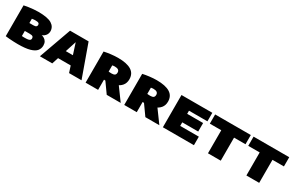

<svg xmlns="http://www.w3.org/2000/svg" viewBox="152 -1831 4662 3068"><g transform="rotate(30 2483.5 -297.0)"><path d="M295 9Q261 9 218.8 7.2Q176.5 5.5 135.8 2.2Q95 -1 66 -5V-574Q100.5 -582 146.2 -588.5Q192 -595 239 -599Q286 -603 325 -603Q497.5 -603 571.8 -557Q646 -511 646 -427Q646 -396 632 -370.5Q618 -345 595.5 -327.8Q573 -310.5 547 -304L546 -309Q576 -303.5 602.5 -288Q629 -272.5 645.5 -244.8Q662 -217 662 -175Q662 -120 628.8 -78.5Q595.5 -37 515.5 -14Q435.5 9 295 9ZM347 -134Q388 -134 410 -139.8Q432 -145.5 440.5 -156.5Q449 -167.5 449 -183Q449 -208 433.5 -219Q418 -230 376 -230H265V-376H360Q398.5 -376 412.2 -388Q426 -400 426 -418Q426 -440 410.2 -450.5Q394.5 -461 350 -461Q338 -461 321.2 -459.5Q304.5 -458 288 -455V-136Q305.5 -134.5 320 -134.2Q334.5 -134 347 -134Z M699 0 912 -595H1254L1467 0H1237L1072 -512H1092L927 0ZM922 -119 976 -278H1189L1242 -119Z M1542 0V-574Q1595.5 -586 1664.8 -594.5Q1734 -603 1796 -603Q1957.5 -603 2039.8 -552Q2122 -501 2122 -395Q2122 -326 2084 -279.5Q2046 -233 1978 -209.5Q1910 -186 1820 -186Q1810.5 -186 1797.8 -186.8Q1785 -187.5 1773 -188V0ZM1932 0 1739 -271H1992L2190 0ZM1830 -334Q1867 -334 1886 -348Q1905 -362 1905 -395Q1905 -426 1883.5 -441.5Q1862 -457 1820 -457Q1812.5 -457 1798 -455.8Q1783.5 -454.5 1773 -452V-337Q1789 -335.5 1802 -334.8Q1815 -334 1830 -334Z M2255 0V-574Q2308.5 -586 2377.8 -594.5Q2447 -603 2509 -603Q2670.5 -603 2752.8 -552Q2835 -501 2835 -395Q2835 -326 2797 -279.5Q2759 -233 2691 -209.5Q2623 -186 2533 -186Q2523.5 -186 2510.8 -186.8Q2498 -187.5 2486 -188V0ZM2645 0 2452 -271H2705L2903 0ZM2543 -334Q2580 -334 2599 -348Q2618 -362 2618 -395Q2618 -426 2596.5 -441.5Q2575 -457 2533 -457Q2525.5 -457 2511 -455.8Q2496.5 -454.5 2486 -452V-337Q2502 -335.5 2515 -334.8Q2528 -334 2543 -334Z M2968 0V-595H3537V-438H3197V-157H3541V0ZM3081 -223V-380H3491V-223Z M3800 0V-425H3589V-595H4247V-425H4036V0Z M4509 0V-425H4298V-595H4956V-425H4745V0Z"/></g></svg>

Font: Encode Sans SC Expanded Black
Style: Regular
Weight: 900
Width: 7
Designer: Multiple Designers
Foundry: Impallari Type
Version: Version 3.002